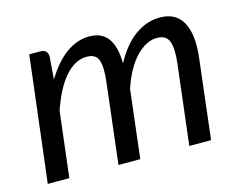

<svg xmlns="http://www.w3.org/2000/svg" viewBox="-78 -632 942 749"><g transform="rotate(-15 393.5 -257.0)"><path d="M29.5 0 90.5 -507H134.5Q165 -507 165 -477L158 -387Q195.5 -449.5 240.2 -481.8Q285 -514 334 -514Q385.5 -514 410 -478.8Q434.5 -443.5 434.5 -378Q472 -447.5 519.2 -480.8Q566.5 -514 619 -514Q684 -514 711 -464Q738 -414 727 -322.5L689 0H601L639.5 -322.5Q646.5 -382 635.8 -411Q625 -440 587.5 -440Q566 -440 544.8 -429.2Q523.5 -418.5 503.5 -397.8Q483.5 -377 466.2 -346.2Q449 -315.5 435.5 -275.5V-275L403 0H315L353 -322.5Q360.5 -382 351 -411Q341.5 -440 304 -440Q280 -440 257.8 -428Q235.5 -416 215.8 -393.2Q196 -370.5 179 -337.8Q162 -305 148 -264L116.5 0Z"/></g></svg>

Font: Lato 2
Style: Italic
Weight: 400
Italic angle: -7°
Designer: Lukasz Dziedzic with Adam Twardoch and Botio Nikoltchev
Foundry: tyPoland Lukasz Dziedzic
Version: Version 2.015; 2015-08-06; http://www.latofonts.com/